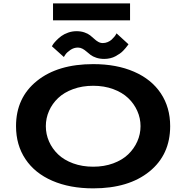

<svg xmlns="http://www.w3.org/2000/svg" viewBox="-20 -1076 1090 1108"><path d="M286 -1056.5H730.5V-958.5H286ZM581.5 -736Q556 -736 535.8 -742.8Q515.5 -749.5 502.8 -759.2Q490 -769 479.2 -778.5Q468.5 -788 456 -794.8Q443.5 -801.5 429.5 -801.5Q406.5 -801.5 386.2 -787.8Q366 -774 357 -760.5L348.5 -747L279.5 -809Q281.5 -813.5 287.2 -821.8Q293 -830 306 -843.5Q319 -857 334.5 -868.2Q350 -879.5 373.2 -887.8Q396.5 -896 421.5 -896Q447 -896 467.2 -889Q487.5 -882 500.2 -872Q513 -862 523.8 -851.8Q534.5 -841.5 547 -834.5Q559.5 -827.5 573.5 -827.5Q588 -827.5 601.5 -833.2Q615 -839 624 -847.2Q633 -855.5 639.8 -863.8Q646.5 -872 649.5 -878L652.5 -883.5L721.5 -820.5L716 -813Q710.5 -805.5 705.2 -799.2Q700 -793 690.8 -783.2Q681.5 -773.5 670.5 -766Q659.5 -758.5 646.2 -751.2Q633 -744 616.2 -740Q599.5 -736 581.5 -736ZM518 11Q383 11 282 -32.8Q181 -76.5 126.8 -157.8Q72.5 -239 72.5 -348Q72.5 -512 193 -609Q313.5 -706 518 -706Q653 -706 753.5 -662.2Q854 -618.5 908 -537.5Q962 -456.5 962 -348Q962 -183 842 -86Q722 11 518 11ZM518 -114Q581 -114 633.2 -133.2Q685.5 -152.5 719.5 -185Q753.5 -217.5 772.2 -259.5Q791 -301.5 791 -348Q791 -394 772.2 -436Q753.5 -478 719.5 -510.2Q685.5 -542.5 633.2 -561.8Q581 -581 518 -581Q454.5 -581 402 -561.8Q349.5 -542.5 315.5 -510.2Q281.5 -478 263 -436Q244.5 -394 244.5 -348Q244.5 -301.5 263 -259.5Q281.5 -217.5 315.5 -185Q349.5 -152.5 402 -133.2Q454.5 -114 518 -114Z"/></svg>

Font: League Mono Extended SemiBold
Style: Regular
Weight: 600
Width: 9
Designer: Tyler Finck
Foundry: The League of Moveable Type / Tyler Finck
Version: Version 2.210